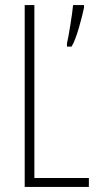

<svg xmlns="http://www.w3.org/2000/svg" viewBox="-20 -800 387 754"><path d="M77 -66H329V-101H115V-780H77ZM310 -770V-780H267C265 -752 248 -647 243 -630V-617H261C281 -648 302 -733 310 -770Z"/></svg>

Font: Noto Sans Malayalam UI ExtraCondensed ExtraLight
Style: Regular
Weight: 200
Width: 2
Designer: Jelle Bosma - Monotype Design Team
Foundry: Monotype Imaging Inc.
Version: Version 2.104